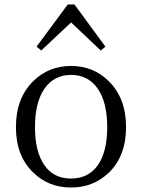

<svg xmlns="http://www.w3.org/2000/svg" viewBox="-20 -822 634 856"><path d="M297 14Q196 14 128 -53Q51 -127 51 -255.5Q51 -384 128 -460Q197 -528 297 -528Q396 -528 465 -460Q542 -384 542 -255.5Q542 -127 466 -53Q397 14 297 14ZM415 -84Q458 -144 458 -255Q458 -366 415.5 -427Q373 -488 297 -488Q221 -488 178.5 -427Q136 -366 136 -255Q136 -144 179 -84Q220 -26 296.5 -26Q373 -26 415 -84ZM164 -597 143 -614 282 -802H312L450 -614L429 -597L297 -722Z"/></svg>

Font: GenRyuMin TW R
Style: Regular
Weight: 400
Version: Version 1.501;PS 1;hotconv 16.6.51;makeotf.lib2.5.65220